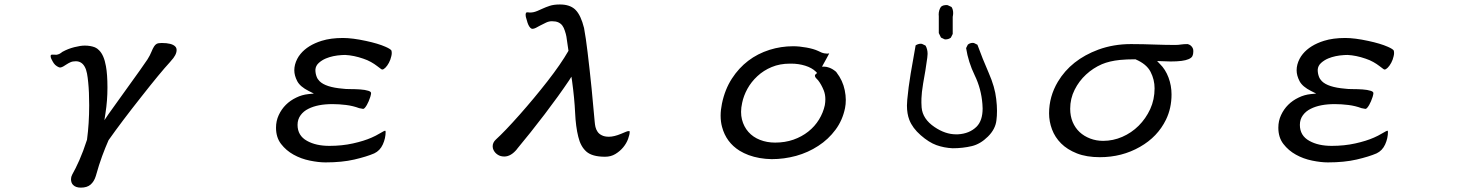

<svg xmlns="http://www.w3.org/2000/svg" viewBox="-20 -671 6540 862"><path d="M320.3 -396Q346.2 -396 359.9 -372.1Q367.2 -359.4 370.6 -341.1Q374 -322.8 376 -301.3Q380.4 -258.8 380.4 -198.2Q380.4 -116.7 370.6 -43.5Q353.5 9.3 336.2 48.3Q318.8 87.4 304.2 112.8Q298.8 123 298.8 133.3Q298.8 149.9 308.1 159.2Q319.8 171.4 342.8 171.4Q371.1 171.4 386.7 157.7Q402.8 143.6 410.2 119.1Q424.8 66.9 438.5 30Q452.1 -6.8 467.3 -41.5Q525.4 -124 614.3 -236.3Q700.2 -345.7 741.7 -390.6Q741.7 -391.1 745.1 -394.5L747.1 -397Q772.9 -424.3 772.9 -446.3Q772.9 -456.1 766.6 -462.4Q751.5 -478 706.1 -478Q690.4 -478 683.3 -474.1Q676.3 -470.2 671.4 -461.9Q665.5 -452.6 659.7 -438Q653.8 -422.9 642.1 -404.3Q628.9 -384.8 607.9 -355Q535.2 -252.9 511.7 -220.9Q488.3 -189 466.8 -158.2L448.7 -131.3L453.6 -163.1Q462.4 -218.8 462.4 -278.3Q462.4 -337.4 455.6 -374Q446.8 -423.8 424.8 -445.3Q416.5 -454.1 406.2 -458.5Q386.2 -466.3 360.4 -466.3Q341.8 -466.3 313.5 -459.2Q285.2 -452.1 259.8 -438Q256.8 -436.5 253.4 -433.1Q246.6 -427.7 235.4 -425.3H234.4Q225.6 -425.3 220.9 -425.5Q216.3 -425.8 215.3 -425.8Q209 -425.8 208 -422.9Q207.5 -421.4 207.5 -419.7Q207.5 -418 207.5 -416.5Q207.5 -415 208.3 -412.6Q209 -410.2 210.4 -406.7Q213.4 -400.4 216.8 -394.5Q220.2 -388.7 221.7 -386.7Q227.1 -378.9 235.8 -373.5Q244.6 -368.2 249.5 -367.7Q257.3 -368.7 263.9 -372.6Q270.5 -376.5 278.6 -381.8Q286.6 -387.2 296.4 -391.6Q306.2 -396 320.3 -396Z M1396 -357.4V-357.9Q1397 -375.5 1410.9 -388.2Q1424.8 -400.9 1443.4 -408.7Q1474.1 -421.4 1514.6 -423.8Q1522 -424.3 1529.3 -424.3H1529.8Q1568.4 -422.4 1610.8 -407.7Q1629.9 -401.4 1645.5 -392.6Q1661.1 -383.8 1672.4 -375Q1687.5 -363.3 1690.2 -361.6Q1692.9 -359.9 1693.8 -359.4Q1695.3 -358.9 1696.3 -358.9Q1702.1 -358.9 1710.4 -367.2Q1718.8 -375.5 1726.1 -389.2Q1733.4 -402.8 1736.8 -418.5Q1738.8 -426.3 1738.8 -432.6Q1738.8 -439 1737.3 -444.3Q1732.9 -451.2 1710.9 -460.9Q1677.7 -475.6 1623 -487.3Q1562 -500.5 1519.5 -500.5Q1464.8 -500.5 1424.3 -487.8Q1361.8 -468.3 1329.1 -428.7Q1320.3 -418 1314.5 -406.7Q1301.3 -380.9 1301.3 -355.5Q1301.3 -332 1314.5 -306.6Q1327.6 -281.7 1366.7 -262.2L1389.2 -251L1364.3 -248.5Q1335.9 -245.6 1310.1 -232.9Q1255.9 -207 1231.4 -154.3Q1219.2 -128.4 1219.2 -97.7Q1219.2 -54.2 1241.7 -24.9Q1264.6 4.9 1298.1 23.4Q1331.5 42 1370.8 50Q1410.2 58.1 1441.4 58.1Q1515.6 58.1 1571 45.2Q1626.5 32.2 1660.2 17.6Q1686 5.4 1698.7 -22.5Q1711.4 -50.3 1711.4 -80.1Q1711.4 -81.5 1709.5 -84Q1709.5 -84.5 1709 -84.5Q1704.6 -83.5 1688 -73.7Q1665 -60.1 1648.4 -53.2Q1614.3 -38.1 1564.9 -27.1Q1515.6 -16.1 1459 -16.1Q1398.4 -16.1 1358.4 -38.6Q1315.9 -62 1315.9 -110.4Q1315.9 -135.3 1329.6 -153.8Q1342.8 -171.9 1364.7 -182.6Q1406.2 -203.6 1472.7 -203.6Q1502.4 -203.6 1533.7 -199.7Q1564.9 -195.8 1592.3 -185.5Q1607.4 -182.1 1610.4 -182.1Q1616.7 -182.1 1627 -199.7Q1635.7 -214.8 1642.6 -236.3Q1646 -248 1646 -252.9Q1646 -259.3 1634.3 -263.2Q1618.7 -268.1 1597.2 -269.5Q1575.2 -271 1553 -271Q1530.8 -271 1518.6 -272.9Q1441.9 -279.3 1414.6 -306.6Q1405.3 -315.9 1401.4 -327.1Q1396 -341.3 1396 -357.4ZM1709 -84.5Z M2370.1 -541.5Q2377 -541.5 2385.7 -545.9Q2396 -551.3 2404.8 -556.2Q2419.4 -564 2432.1 -569.8Q2444.8 -575.7 2458 -575.7Q2475.1 -575.7 2486.3 -570.8Q2498 -565.4 2504.9 -555.9Q2511.7 -546.4 2515.6 -533.7Q2521 -518.1 2522.9 -506.8L2532.2 -442.9Q2498 -383.3 2437.5 -305.7Q2378.4 -230 2313.5 -156.7Q2245.6 -80.1 2206.1 -44.4Q2191.9 -31.2 2191.9 -14.2Q2191.9 -4.9 2195.8 2.7Q2199.7 10.3 2204.3 15.1Q2209 20 2214.4 23.4Q2226.6 31.7 2244.1 31.7Q2274.4 31.7 2301.8 -2.4V-2.9Q2359.9 -72.3 2425.8 -158.7Q2488.3 -240.7 2535.2 -310.5L2545.4 -326.7L2548.3 -307.6Q2559.1 -229 2562 -165.3Q2564.9 -101.6 2576.2 -57.1Q2586.4 -13.7 2612.5 9.5Q2638.7 32.7 2696.3 32.7Q2722.7 32.7 2742.7 20.5Q2763.7 7.8 2778.1 -9.8Q2792.5 -27.3 2799.8 -47.1Q2807.1 -66.9 2807.1 -80.1V-81.5Q2805.7 -82.5 2802.7 -82.5Q2797.4 -82.5 2789.6 -79.1L2768.6 -70.3Q2736.8 -57.1 2713.9 -57.1Q2694.3 -57.1 2682.1 -63.5Q2669.9 -69.3 2663.1 -79.1Q2656.2 -88.9 2653.3 -101.1Q2650.9 -112.3 2649.9 -124.5Q2647.9 -145.5 2636.2 -272Q2632.3 -313.5 2627.4 -355.5L2618.2 -435.1Q2610.4 -501 2602.1 -545.4Q2587.9 -602.5 2564 -626.5L2560.5 -629.9Q2536.6 -650.9 2493.7 -650.9Q2466.3 -650.9 2448 -644.8Q2429.7 -638.7 2416 -632.3Q2402.3 -626 2392.3 -621.8Q2382.3 -617.7 2374.5 -616.2Q2366.7 -614.7 2358.4 -614.7Q2350.6 -615.7 2349.6 -615.7Q2343.8 -615.7 2342.3 -614.3Q2339.8 -610.4 2339.8 -604.5Q2339.8 -600.1 2340.8 -595.2Q2342.3 -590.3 2345.2 -580.1Q2351.1 -556.2 2360.8 -546.4Q2365.7 -541.5 2370.1 -541.5Z M3702.6 -430.7Q3702.6 -431.2 3702.1 -431.6Q3699.2 -430.2 3694.1 -430.2Q3689 -430.2 3681.9 -431.4Q3674.8 -432.6 3668.5 -435.1Q3662.1 -437.5 3652.8 -442.4Q3632.8 -451.7 3600.8 -457.5Q3568.8 -463.4 3541 -463.4Q3486.3 -463.4 3435.1 -447.3Q3327.6 -413.1 3266.1 -318.4Q3234.4 -269.5 3221.2 -205.6Q3215.3 -177.2 3215.3 -151.9Q3215.3 -124.5 3221.7 -101.1Q3240.2 -31.7 3300.8 5.9Q3319.3 17.1 3341.3 25.4Q3388.2 42.5 3444.3 43.5Q3500 43.5 3554.2 28.8Q3608.4 13.7 3653.8 -16.1Q3699.2 -45.4 3731 -88.4Q3762.7 -130.9 3773.9 -186Q3777.3 -202.6 3777.3 -222.7Q3777.3 -242.7 3772.5 -266.1Q3763.7 -309.6 3735.8 -345.7Q3735.4 -347.2 3731.9 -350.1Q3728.5 -353 3725.3 -355.2Q3722.2 -357.4 3718.3 -359.9Q3710.9 -364.3 3703.1 -367.2Q3690.9 -371.6 3682.6 -371.6H3670.4Q3687 -401.9 3691.9 -410.6Q3699.7 -424.8 3702.6 -430.7ZM3685.5 -225.6Q3685.5 -212.4 3683.1 -198.7Q3675.8 -165 3657 -134.3Q3638.2 -103.5 3608.9 -80.3Q3579.6 -57.1 3542 -43.9Q3504.4 -30.8 3460 -30.8Q3423.3 -30.8 3392.1 -43Q3360.8 -55.2 3340.1 -78.6Q3319.3 -102.1 3311 -134.8Q3307.1 -150.4 3307.1 -168.9Q3307.1 -187.5 3312 -209.5Q3318.4 -240.7 3335.4 -272Q3352.5 -303.2 3380.4 -329.1Q3408.2 -355 3444.8 -370.1Q3481.4 -385.3 3526.4 -385.3Q3529.3 -385.3 3532.2 -385.3Q3565.4 -385.3 3595.2 -376Q3625 -366.7 3643.1 -349.1L3648.4 -343.3Q3641.6 -337.4 3641.1 -336.9Q3638.7 -334.5 3638.7 -331.5Q3638.7 -324.7 3646.5 -317.4L3653.3 -310.1Q3667.5 -292 3678.7 -264.2Q3685.5 -246.1 3685.5 -225.6Z M4051.8 -197.3Q4051.8 -160.6 4062.5 -132.8Q4076.7 -96.2 4113.5 -64Q4150.4 -31.7 4184.1 -19.5Q4218.3 -7.3 4256.8 -5.4Q4302.7 -5.4 4343.3 -15.1Q4381.8 -24.4 4415.5 -57.9Q4449.2 -91.3 4453.6 -131.3Q4456.1 -149.9 4456.1 -173.6Q4456.1 -197.3 4452.6 -226.6Q4446.8 -280.3 4418.9 -343.8Q4391.1 -407.2 4368.2 -470.2L4352.5 -478Q4350.6 -478.5 4346.4 -478.5Q4342.3 -478.5 4336.4 -476.8Q4330.6 -475.1 4325.2 -470.7L4317.4 -455.1Q4327.1 -392.6 4356.2 -332.5Q4385.3 -272.5 4390.6 -204.1Q4391.6 -193.8 4391.6 -184.1Q4391.6 -129.4 4364.3 -102.1Q4332.5 -70.8 4280.3 -67.9Q4275.9 -67.9 4272 -67.9Q4224.1 -67.9 4175.8 -100.6Q4122.1 -136.7 4117.7 -188.5Q4116.7 -201.7 4116.7 -210.2Q4116.7 -218.8 4116.9 -229.2Q4117.2 -239.7 4119.1 -258.3Q4121.1 -276.9 4124.5 -296.4Q4135.3 -353.5 4143.1 -412.1Q4144.5 -422.4 4144.5 -429.2Q4144.5 -450.2 4135.3 -466.3L4119.1 -474.1Q4117.2 -474.6 4113 -474.6Q4108.9 -474.6 4102.8 -472.9Q4096.7 -471.2 4090.8 -467.3Q4079.1 -404.3 4068.6 -340.8Q4058.1 -277.3 4053.2 -223.1Q4051.8 -209.5 4051.8 -197.3ZM4224.6 -494.1Q4238.8 -494.1 4249 -502L4257.3 -518.6V-595.2Q4259.3 -605 4259.3 -612.3Q4259.3 -628.4 4252 -639.6L4234.4 -647.9Q4231 -648.4 4227.1 -648.4Q4223.1 -648.4 4217 -647Q4210.9 -645.5 4204.6 -640.6Q4194.3 -625.5 4194.3 -605.5L4194.8 -598.6V-522.5L4204.6 -502.4L4220.7 -494.6Q4222.7 -494.1 4224.6 -494.1Z M5174.8 -397Q5215.3 -395 5235.4 -395Q5292.5 -395 5315.9 -405.3Q5329.6 -411.1 5333.5 -419.4Q5337.4 -427.7 5337.4 -438.5Q5337.4 -440.9 5337.4 -443.4Q5337.4 -451.2 5334 -456.5Q5327.6 -467.8 5316.4 -471.7Q5313 -473.1 5311.5 -473.1Q5294.4 -473.1 5282.2 -471.2Q5270 -469.2 5256.8 -469.2Q5212.4 -469.2 5173.3 -470.7Q5108.9 -473.1 5057.6 -473.1Q4979 -473.1 4911.1 -448.2Q4788.6 -402.8 4729.5 -304.2Q4689.9 -237.8 4689.9 -162.1Q4689.9 -125.5 4703.1 -90.1Q4716.3 -54.7 4743.9 -27.1Q4771.5 0.5 4814.7 17.6Q4857.9 34.7 4918 34.7Q5017.1 34.7 5098.1 -11.7Q5177.2 -56.6 5214.8 -133.8Q5239.7 -185.1 5239.7 -247.1Q5239.7 -286.6 5226.1 -323Q5212.4 -359.4 5188 -383.3ZM5163.6 -274.4Q5163.6 -224.1 5144 -181.2Q5124 -138.2 5092 -106.4Q5060.1 -74.7 5018.6 -56.6Q4977.1 -38.6 4932.6 -38.6Q4901.9 -38.6 4875 -48.8Q4818.4 -70.3 4795.9 -123Q4784.7 -149.9 4784.7 -182.6Q4784.7 -228.5 4804.7 -268.1Q4824.2 -307.1 4856 -336.4Q4887.7 -365.7 4927.2 -382.8Q4960.9 -397 5008.3 -401.9Q5037.6 -404.8 5076.2 -404.8H5077.6Q5127.4 -383.8 5145.5 -348.6Q5163.6 -313.5 5163.6 -274.4Z M5896 -357.4V-357.9Q5897 -375.5 5910.9 -388.2Q5924.8 -400.9 5943.4 -408.7Q5974.1 -421.4 6014.6 -423.8Q6022 -424.3 6029.3 -424.3H6029.8Q6068.4 -422.4 6110.8 -407.7Q6129.9 -401.4 6145.5 -392.6Q6161.1 -383.8 6172.4 -375Q6187.5 -363.3 6190.2 -361.6Q6192.9 -359.9 6193.8 -359.4Q6195.3 -358.9 6196.3 -358.9Q6202.1 -358.9 6210.4 -367.2Q6218.8 -375.5 6226.1 -389.2Q6233.4 -402.8 6236.8 -418.5Q6238.8 -426.3 6238.8 -432.6Q6238.8 -439 6237.3 -444.3Q6232.9 -451.2 6210.9 -460.9Q6177.7 -475.6 6123 -487.3Q6062 -500.5 6019.5 -500.5Q5964.8 -500.5 5924.3 -487.8Q5861.8 -468.3 5829.1 -428.7Q5820.3 -418 5814.5 -406.7Q5801.3 -380.9 5801.3 -355.5Q5801.3 -332 5814.5 -306.6Q5827.6 -281.7 5866.7 -262.2L5889.2 -251L5864.3 -248.5Q5835.9 -245.6 5810.1 -232.9Q5755.9 -207 5731.4 -154.3Q5719.2 -128.4 5719.2 -97.7Q5719.2 -54.2 5741.7 -24.9Q5764.6 4.9 5798.1 23.4Q5831.5 42 5870.8 50Q5910.2 58.1 5941.4 58.1Q6015.6 58.1 6071 45.2Q6126.5 32.2 6160.2 17.6Q6186 5.4 6198.7 -22.5Q6211.4 -50.3 6211.4 -80.1Q6211.4 -81.5 6209.5 -84Q6209.5 -84.5 6209 -84.5Q6204.6 -83.5 6188 -73.7Q6165 -60.1 6148.4 -53.2Q6114.3 -38.1 6064.9 -27.1Q6015.6 -16.1 5959 -16.1Q5898.4 -16.1 5858.4 -38.6Q5815.9 -62 5815.9 -110.4Q5815.9 -135.3 5829.6 -153.8Q5842.8 -171.9 5864.7 -182.6Q5906.2 -203.6 5972.7 -203.6Q6002.4 -203.6 6033.7 -199.7Q6064.9 -195.8 6092.3 -185.5Q6107.4 -182.1 6110.4 -182.1Q6116.7 -182.1 6127 -199.7Q6135.7 -214.8 6142.6 -236.3Q6146 -248 6146 -252.9Q6146 -259.3 6134.3 -263.2Q6118.7 -268.1 6097.2 -269.5Q6075.2 -271 6053 -271Q6030.8 -271 6018.6 -272.9Q5941.9 -279.3 5914.6 -306.6Q5905.3 -315.9 5901.4 -327.1Q5896 -341.3 5896 -357.4ZM6209 -84.5Z"/></svg>

Font: Bakudai
Style: ExtraLight
Weight: 200
Version: Version 1.48